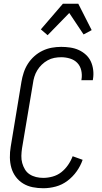

<svg xmlns="http://www.w3.org/2000/svg" viewBox="-20 -992 540 1020"><path d="M210 8Q181 8 153.5 2.5Q126 -3 103 -17Q80 -31 64 -52.5Q48 -74 40.5 -100Q33 -126 32.5 -155Q32 -184 37 -213L94 -558Q98 -582 106 -606.5Q114 -631 128 -653Q142 -675 162 -693Q182 -711 206 -722.5Q230 -734 255 -738.5Q280 -743 305 -743Q329 -743 353 -739.5Q377 -736 398 -726.5Q419 -717 436 -701.5Q453 -686 462.5 -665.5Q472 -645 475 -620.5Q478 -596 474 -572L473 -566H412L413 -570Q417 -595 411.5 -618.5Q406 -642 390.5 -658Q375 -674 352 -681Q329 -688 305 -688Q287 -688 268.5 -684.5Q250 -681 233 -671.5Q216 -662 202 -648.5Q188 -635 178 -618.5Q168 -602 162.5 -584Q157 -566 155 -549L97 -204Q94 -184 93.5 -164Q93 -144 98 -126Q103 -108 112.5 -92Q122 -76 137.5 -66Q153 -56 171.5 -51.5Q190 -47 210 -47Q234 -47 259.5 -54Q285 -61 305.5 -77Q326 -93 341.5 -115.5Q357 -138 366 -162L419 -143Q408 -111 387.5 -82Q367 -53 338.5 -31.5Q310 -10 276.5 -1Q243 8 210 8ZM233 -805 197 -836 314 -972H396L467 -832L424 -809L348 -923Z"/></svg>

Font: Iosevka Curly Light
Style: Italic
Weight: 300
Italic angle: -9°
Monospace: yes
Designer: Belleve Invis
Foundry: Belleve Invis
Version: Version 22.1.2; ttfautohint (v1.8.4)